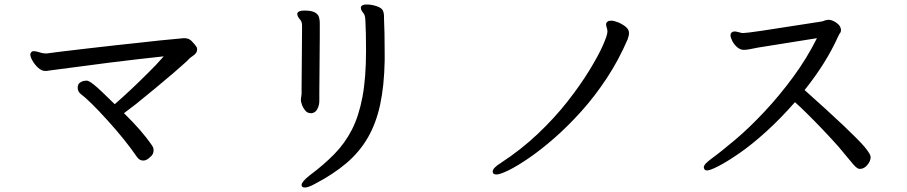

<svg xmlns="http://www.w3.org/2000/svg" viewBox="-20 -752 4040 855"><path d="M801 -582Q821 -582 833.5 -569Q846 -556 854 -545Q858 -539 858 -532Q858 -516 840 -504Q836 -501 832.5 -498.5Q829 -496 825 -493Q814 -480 756 -430Q673 -359 586 -289Q555 -265 532 -248Q614 -168 657 -104Q664 -94 664 -83Q664 -64 648 -52Q633 -37 618 -37Q601 -37 590 -53Q537 -130 458 -217Q378 -305 339 -334Q326 -345 326 -361Q326 -377 336 -384Q346 -391 356 -392L365 -393Q370 -393 376 -390Q393 -382 432 -345Q454 -324 491 -288Q560 -348 639 -427Q677 -464 709 -501Q604 -490 467 -473Q272 -448 200 -438Q190 -436 182 -436Q165 -436 149.5 -450.5Q134 -465 124.5 -482Q115 -499 115 -509Q115 -519 126 -524H127H131Q141 -524 163 -517Q173 -514 184 -514H188Q230 -520 372.5 -536.5Q515 -553 584 -560Q696 -573 798 -582Z M1690 -671Q1693 -613 1693 -513V-482Q1691 -371 1673 -287Q1655 -203 1618 -139Q1581 -75 1522 -25Q1463 25 1382 67Q1353 83 1338 83Q1323 83 1323 72Q1323 65 1331 55Q1341 43 1359 29Q1422 -18 1469 -66Q1516 -114 1547 -174.5Q1578 -235 1594 -320Q1610 -405 1610 -525Q1610 -612 1607 -663Q1606 -685 1598 -694Q1587 -707 1587 -717V-720Q1590 -732 1612.5 -732Q1635 -732 1657 -724.5Q1679 -717 1684.5 -706Q1690 -695 1690 -679ZM1323 -362 1325 -612V-639Q1325 -656 1316 -665Q1304 -679 1304 -689V-692V-693Q1309 -705 1335 -705Q1368 -705 1382.5 -696.5Q1397 -688 1400.5 -675.5Q1404 -663 1404 -651V-590Q1404 -556 1403 -465.5Q1402 -375 1402 -342V-302Q1402 -285 1394 -268Q1386 -251 1369 -248H1364Q1349 -248 1339.5 -259.5Q1330 -271 1325 -284Q1320 -300 1320 -304V-308Q1320 -315 1321.5 -322Q1323 -329 1323 -334Z M2174 12Q2174 -4 2211 -27Q2300 -85 2375 -156Q2450 -227 2507.5 -300.5Q2565 -374 2605 -439.5Q2645 -505 2665 -550.5Q2685 -596 2685 -611Q2685 -621 2682 -628.5Q2679 -636 2679 -643.5Q2679 -651 2686 -656Q2690 -660 2702 -660Q2714 -660 2732.5 -652.5Q2751 -645 2766 -633Q2781 -621 2781 -605Q2781 -593 2775 -577Q2735 -484 2681.5 -403Q2628 -322 2568 -255.5Q2508 -189 2448.5 -137Q2389 -85 2336.5 -49Q2284 -13 2245.5 6Q2207 25 2190.5 25Q2174 25 2174 12Z M3631 -655Q3645 -657 3648.5 -659Q3652 -661 3658 -662Q3664 -663 3669 -664Q3686 -664 3705.5 -650Q3725 -636 3725 -618Q3725 -608 3718 -601L3712 -589Q3659 -471 3563 -351Q3776 -161 3830 -98Q3846 -78 3851.5 -68.5Q3857 -59 3857 -52Q3857 -35 3842.5 -17.5Q3828 0 3810 0Q3804 0 3801 -1.5Q3798 -3 3791.5 -8Q3785 -13 3765.5 -37Q3746 -61 3713 -100Q3644 -177 3573 -247Q3543 -277 3520 -297Q3455 -223 3391.5 -165.5Q3328 -108 3273 -70Q3218 -32 3180 -12.5Q3142 7 3129 7Q3119 7 3116 0Q3114 -5 3114 -7Q3114 -14 3123 -24Q3133 -34 3145 -43Q3193 -78 3255.5 -131Q3318 -184 3384.5 -255Q3451 -326 3512 -409Q3573 -492 3618 -582L3355 -540Q3321 -534 3314 -532Q3302 -530 3292 -530Q3276 -530 3262 -542.5Q3248 -555 3240.5 -570.5Q3233 -586 3233 -595Q3233 -610 3250 -612H3251Q3257 -612 3268 -609Q3279 -606 3284 -605H3291Q3304 -605 3372 -615Z"/></svg>

Font: Moon Stars Kai
Style: Bold
Weight: 700
Designer: GuiWonder
Version: Version 1.101